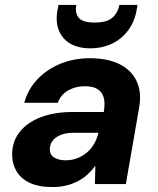

<svg xmlns="http://www.w3.org/2000/svg" viewBox="-20 -743 636 775"><path d="M192 12Q136 12 100 -5Q64 -22 46.5 -52Q29 -82 29 -119Q29 -172 59.5 -210.5Q90 -249 145 -270Q200 -291 275 -291H399Q405 -327 398.5 -349.5Q392 -372 373.5 -383.5Q355 -395 323 -395Q286 -395 256 -378.5Q226 -362 213 -328H78Q93 -383 131 -423Q169 -463 223.5 -485.5Q278 -508 343 -508Q414 -508 462.5 -484Q511 -460 532 -414.5Q553 -369 541 -305L488 0H363L365 -74Q351 -55 333.5 -39Q316 -23 294 -11.5Q272 0 246.5 6Q221 12 192 12ZM245 -96Q270 -96 292 -104.5Q314 -113 331.5 -128Q349 -143 360.5 -163.5Q372 -184 377 -206V-207H276Q247 -207 225.5 -198.5Q204 -190 192.5 -175Q181 -160 181 -140Q181 -118 199 -107Q217 -96 245 -96ZM344 -548Q296 -548 263.5 -567Q231 -586 217 -622Q203 -658 213 -706L216 -723H288Q282 -690 298 -671Q314 -652 362 -652Q411 -652 433 -671Q455 -690 462 -723H535L532 -705Q524 -657 498 -621.5Q472 -586 432.5 -567Q393 -548 344 -548Z"/></svg>

Font: DM Sans 24pt ExtraBold
Style: Italic
Weight: 800
Italic angle: -10°
Designer: Colophon Foundry, Jonny Pinhorn
Foundry: Colophon Foundry
Version: Version 4.004;gftools[0.9.30]